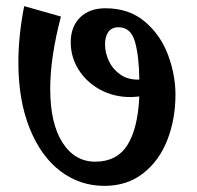

<svg xmlns="http://www.w3.org/2000/svg" viewBox="-20 -610 643 627"><path d="M553 -301Q553 -221 526.5 -153Q500 -85 447.5 -44Q395 -3 321 -3Q241 -3 177.5 -51Q114 -99 77 -190.5Q40 -282 40 -406Q40 -494 59 -590L179 -556Q144 -423 144 -320Q144 -207 184 -144.5Q224 -82 291 -82Q361 -82 395.5 -135.5Q430 -189 435 -295Q415 -293 406 -293Q352 -293 307.5 -317Q263 -341 237 -382Q211 -423 211 -472Q211 -523 241.5 -553Q272 -583 324 -583Q402 -583 453.5 -539Q505 -495 529 -430Q553 -365 553 -301ZM435 -350Q434 -428 420.5 -474.5Q407 -521 367 -521Q345 -521 334 -506Q323 -491 323 -465Q323 -438 335.5 -411Q348 -384 373 -366.5Q398 -349 435 -350Z"/></svg>

Font: Sumana
Style: Bold
Weight: 700
Designer: Cyreal, Alexei Vanyashin (Devanagari), Olga Karpushina (Latin)
Foundry: Cyreal
Version: Version 1.015;PS 001.015;hotconv 1.0.70;makeotf.lib2.5.58329